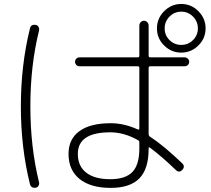

<svg xmlns="http://www.w3.org/2000/svg" viewBox="-20 -875 1040 948"><path d="M816.9 -677.2Q840.8 -653.3 875 -653.3Q909.2 -653.3 933.1 -677.2Q957 -701.2 957 -734.9Q957 -768.6 933.1 -793Q909.2 -817.4 875 -817.4Q840.8 -817.4 816.9 -793Q793 -768.6 793 -734.9Q793 -701.2 816.9 -677.2ZM790.5 -819.8Q826.2 -855.5 875 -855.5Q923.8 -855.5 959.5 -819.8Q995.1 -784.2 995.1 -734.9Q995.1 -685.5 959.5 -650.4Q923.8 -615.2 875 -615.2Q826.2 -615.2 790.5 -650.4Q754.9 -685.5 754.9 -734.9Q754.9 -784.2 790.5 -819.8ZM524.4 -221.7Q364.3 -221.7 364.3 -115.2Q364.3 -54.7 405.8 -22.5Q447.3 9.8 524.4 9.8Q599.6 9.8 633.8 -25.9Q668 -61.5 668 -141.6V-171.9Q668 -180.7 660.2 -183.6Q591.8 -221.7 524.4 -221.7ZM526.4 52.7Q427.7 52.7 373 8.8Q318.4 -35.2 318.4 -115.2Q318.4 -188.5 372.1 -227.5Q425.8 -266.6 526.4 -266.6Q593.8 -266.6 661.1 -235.4Q663.1 -234.4 665.5 -235.8Q668 -237.3 668 -240.2V-540Q668 -547.9 659.2 -547.9H372.1Q363.3 -547.9 356.9 -554.2Q350.6 -560.5 350.6 -569.8Q350.6 -579.1 356.9 -585.4Q363.3 -591.8 372.1 -591.8H659.2Q668 -591.8 668 -599.6V-748Q668 -757.8 674.3 -765.1Q680.7 -772.5 690.9 -772.5Q701.2 -772.5 707.5 -765.1Q713.9 -757.8 713.9 -748V-599.6Q713.9 -591.8 722.7 -591.8H891.6Q900.4 -591.8 907.2 -585.4Q914.1 -579.1 914.1 -569.8Q914.1 -560.5 907.7 -554.2Q901.4 -547.9 891.6 -547.9H722.7Q713.9 -547.9 713.9 -540V-212.9Q713.9 -205.1 720.7 -200.2Q787.1 -157.2 879.9 -68.4Q895.5 -52.7 879.9 -36.1Q864.3 -19.5 847.7 -36.1Q776.4 -104.5 719.7 -146.5Q713.9 -150.4 713.9 -141.6V-139.6Q713.9 -41 668 5.9Q622.1 52.7 526.4 52.7ZM156.2 51.8Q132.8 54.7 127.9 34.2Q83 -145.5 83 -349.6Q83 -553.7 127.9 -734.4Q132.8 -755.9 156.2 -752Q165 -751 169.9 -742.7Q174.8 -734.4 172.9 -724.6Q129.9 -551.8 129.9 -350.1Q129.9 -148.4 172.9 25.4Q174.8 34.2 169.9 42.5Q165 50.8 156.2 51.8Z"/></svg>

Font: Rounded Mgen+ 1mn light
Style: Regular
Weight: 200
Designer: [Source Han Sans]
Ryoko NISHIZUKA  (kana & ideographs); Paul D. Hunt (Latin, Greek & Cyrillic); Wenlong ZHANG  (bopomofo
Version: Version 1.059.20150602